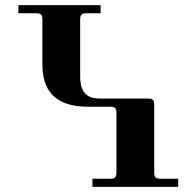

<svg xmlns="http://www.w3.org/2000/svg" viewBox="-20 -732 746 752"><path d="M52 -680H122C140 -680 146 -674 146 -656V-478C146 -350 228 -314 324 -314H412C430 -314 436 -308 436 -290V-56C436 -38 430 -32 412 -32H342V0H678V-32H608C590 -32 584 -38 584 -56V-322C584 -340 578 -346 560 -346H372C326 -346 294 -364 294 -433V-656C294 -674 300 -680 318 -680H374V-712H52Z"/></svg>

Font: Old Standard
Style: Bold
Weight: 700
Designer: Alexey Kryukov <alexios@thessalonica.org.ru>
Version: Version 2.0.2